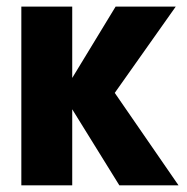

<svg xmlns="http://www.w3.org/2000/svg" viewBox="-20 -555 559 575"><path d="M43.9 0V-535.2H196.3V-320.8H228L180.7 -295.9L326.2 -535.2H506.3L293 -233.4V-321.3L514.6 0H337.4L180.7 -252.9L228 -227.5H196.3V0Z"/></svg>

Font: Reddit Sans Condensed ExtraBold
Style: Regular
Weight: 800
Designer: Stephen Hutchings
Foundry: Reddit
Version: Version 1.014